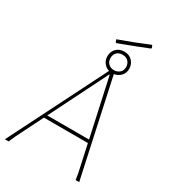

<svg xmlns="http://www.w3.org/2000/svg" viewBox="-216 -967 948 1070"><g transform="rotate(30 258.0 -432.5)"><path d="M437 -865 442 -863 447 -850 445 -845Q379 -818 261 -774L256 -778L251 -793Q350 -828 437 -865ZM325 -756Q358 -756 377 -735Q396 -714 396 -686Q396 -658 378.5 -640Q361 -622 336 -618L470 0H447L440 -43L403 -213H120L35 -43L16 0H-8L304 -620Q283 -626 269 -644Q255 -662 255 -687Q255 -717 274.5 -736.5Q294 -756 325 -756ZM325 -736Q302 -736 288.5 -722.5Q275 -709 275 -687Q275 -664 289.5 -650.5Q304 -637 325 -637Q346 -637 361 -650Q376 -663 376 -686Q376 -707 362.5 -721.5Q349 -736 325 -736ZM315 -603 130 -233H399L318 -603Z"/></g></svg>

Font: Alegreya Sans Thin
Style: Italic
Weight: 100
Italic angle: -7°
Designer: Juan Pablo del Peral
Foundry: Huerta Tipografica
Version: Version 2.007